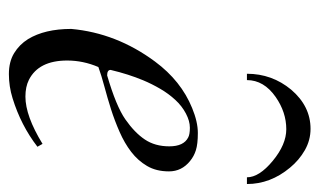

<svg xmlns="http://www.w3.org/2000/svg" viewBox="-172 -578 763 460"><g transform="rotate(90 210.0 -347.5)"><path d="M210.9 -26.4Q257.3 -26.4 324.2 -67.4L331.1 -55.2Q279.8 -15.6 214.8 4.4Q186.5 13.2 157 13.2Q127.4 13.2 106.9 0.7Q86.4 -11.7 73.2 -32.7Q48.8 -72.8 48.8 -136.2Q58.6 -244.6 127 -336.9Q173.3 -399.4 238.3 -425.8Q271.5 -439.5 298.1 -439.5Q324.7 -439.5 339.4 -434.8Q354 -430.2 365.2 -420.9Q390.1 -400.9 390.1 -370.4Q390.1 -339.8 377.2 -317.9Q364.3 -295.9 343.3 -279.8Q322.3 -263.7 295.4 -252Q268.6 -240.2 241 -231.4Q213.4 -222.7 186.8 -215.6Q160.2 -208.5 140.1 -201.2Q124.5 -164.6 124.5 -126.5Q124.5 -58.1 170.9 -34.7Q187.5 -26.4 210.9 -26.4ZM147 -230.5Q147 -222.2 160.2 -222.2Q233.9 -243.7 265.6 -265.9Q297.4 -288.1 313.7 -312.5Q330.1 -336.9 330.1 -371.1Q330.1 -405.8 308.6 -416.5Q301.3 -420.4 285.4 -420.4Q269.5 -420.4 251.5 -410.9Q233.4 -401.4 218.8 -385.5Q204.1 -369.6 192.4 -349.6Q180.7 -329.6 171.9 -308.6Q157.2 -273.4 147 -230.5ZM288.1 -709.5Q315.4 -709.5 339.4 -695.8Q363.3 -682.1 381.3 -660.2Q420.4 -613.3 420.4 -557.1H404.3Q404.3 -586.4 365 -618.9Q325.7 -651.4 289.1 -651.4Q248.5 -651.4 211.9 -626Q171.4 -597.7 171.4 -557.1H156.2Q156.2 -617.2 194.3 -663.1Q233.9 -709.5 288.1 -709.5Z"/></g></svg>

Font: Cardo-Italic
Style: Italic
Weight: 400
Italic angle: -12°
Designer: David J. Perry
Foundry: David J. Perry
Version: Version 0.991